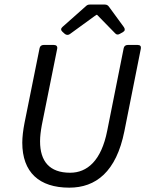

<svg xmlns="http://www.w3.org/2000/svg" viewBox="-20 -824 656 854"><path d="M257.8 -682.6 267.6 -673.8C274.4 -668 282.2 -667 290 -671.9L408.2 -757.8H412.1L492.2 -675.8C498 -668.9 505.9 -668.9 513.7 -673.8L527.3 -681.6C536.1 -686.5 537.1 -694.3 531.2 -703.1L464.8 -793.9C460 -800.8 454.1 -803.7 446.3 -803.7H379.9C372.1 -803.7 367.2 -801.8 361.3 -795.9L257.8 -704.1C250 -697.3 250 -689.5 257.8 -682.6ZM156.2 -610.4 88.9 -276.4C83 -246.1 79.1 -214.8 79.1 -189.5C79.1 -57.6 154.3 10.7 288.1 10.7C406.2 10.7 497.1 -59.6 533.2 -240.2L606.4 -607.4C608.4 -618.2 603.5 -624 592.8 -624H547.9C539.1 -624 532.2 -619.1 530.3 -610.4L457 -243.2C430.7 -108.4 367.2 -55.7 292 -55.7C200.2 -55.7 158.2 -106.4 158.2 -195.3C158.2 -217.8 161.1 -240.2 166 -267.6L234.4 -607.4C236.3 -618.2 230.5 -624 219.7 -624H173.8C165 -624 158.2 -619.1 156.2 -610.4Z"/></svg>

Font: Ed Sans Neue
Style: Italic
Weight: 400
Italic angle: -11°
Designer: Stephen Hutchings
Version: Version 1.004;PS 001.004;hotconv 1.0.88;makeotf.lib2.5.64775